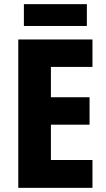

<svg xmlns="http://www.w3.org/2000/svg" viewBox="-20 -904 509 924"><path d="M425 0H68V-714H425V-582H225V-436H411V-304H225V-134H425ZM398 -884V-779H95V-884Z"/></svg>

Font: Noto Sans Lao UI Cond ExtBd
Style: Regular
Weight: 800
Width: 3
Designer: Monotype Design Team
Foundry: Monotype Imaging Inc.
Version: Version 2.000; ttfautohint (v1.8.4.7-5d5b)